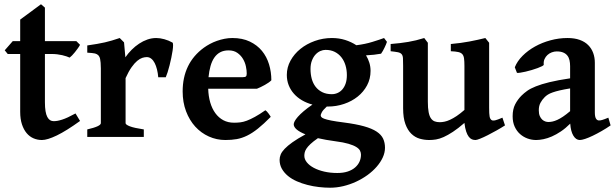

<svg xmlns="http://www.w3.org/2000/svg" viewBox="-20 -649 2917 910"><path d="M359.4 -75.7Q294.4 -28.8 249.5 -7.1Q204.6 14.6 178.7 14.6Q157.7 14.6 138.9 6.6Q120.1 -1.5 106.2 -18.1Q92.3 -34.7 84 -59.8Q75.7 -85 75.7 -119.1V-393.1H16.6L2.4 -410.6L40.5 -454.1H75.7V-556.2L174.3 -628.9L192.9 -612.8V-454.1H341.8L359.4 -436.5Q355 -428.2 348.4 -419.2Q341.8 -410.2 335 -401.6Q328.1 -393.1 321.5 -386.2Q314.9 -379.4 310.1 -376Q304.2 -378.9 295.2 -381.8Q286.1 -384.8 274.9 -387.5Q263.7 -390.1 251.2 -391.6Q238.8 -393.1 225.6 -393.1H192.9V-164.6Q192.9 -139.6 195.8 -122.3Q198.7 -105 204.3 -94.5Q210 -84 217.5 -79.3Q225.1 -74.7 234.4 -74.7Q243.2 -74.7 252.7 -76.4Q262.2 -78.1 274.4 -82Q286.6 -85.9 302 -93Q317.4 -100.1 337.9 -111.3Z M797.4 -447.3Q800.3 -445.3 800.3 -434.8Q800.3 -424.3 798.1 -409.2Q795.9 -394 792 -375.5Q788.1 -356.9 783.7 -339.4Q779.3 -321.8 774.4 -306.6Q769.5 -291.5 765.6 -282.7H730Q728.5 -302.2 724.1 -319.8Q719.7 -337.4 713.1 -350.3Q706.5 -363.3 697 -370.8Q687.5 -378.4 675.8 -378.4Q666 -378.4 654.5 -374.8Q643.1 -371.1 630.4 -360.6Q617.7 -350.1 603.8 -330.6Q589.8 -311 575.2 -278.8V-65.4Q575.2 -58.1 595.5 -50.3Q615.7 -42.5 661.6 -35.6V0H393.6V-35.6Q458 -50.3 458 -65.4V-324.2Q458 -340.3 457 -351.3Q456.1 -362.3 454.6 -369.1Q453.1 -376 450.9 -379.9Q448.7 -383.8 446.8 -386.2Q443.4 -389.6 439.7 -391.8Q436 -394 430.4 -395.5Q424.8 -397 416 -397.7Q407.2 -398.4 393.6 -399.4V-433.6Q420.4 -437.5 440.2 -440.9Q460 -444.3 477.1 -448.2Q494.1 -452.1 510.5 -457Q526.9 -461.9 547.4 -468.8L567.9 -448.2L574.2 -377.4Q587.4 -396.5 604 -413.1Q620.6 -429.7 639.4 -442.1Q658.2 -454.6 678.7 -461.7Q699.2 -468.8 720.2 -468.8Q738.8 -468.8 759 -463.1Q779.3 -457.5 797.4 -447.3Z M1063.5 -410.2Q1040.5 -410.2 1023.9 -401.4Q1007.3 -392.6 995.8 -376Q984.4 -359.4 977.8 -335.9Q971.2 -312.5 968.3 -283.2H1130.9Q1142.1 -283.2 1145.8 -286.9Q1149.4 -290.5 1149.4 -300.8Q1149.4 -315.4 1145.5 -334.2Q1141.6 -353 1131.6 -369.9Q1121.6 -386.7 1105 -398.4Q1088.4 -410.2 1063.5 -410.2ZM1266.1 -268.6Q1261.7 -263.7 1253.4 -257.8Q1245.1 -252 1235.4 -246.6Q1225.6 -241.2 1215.6 -236.3Q1205.6 -231.4 1197.8 -228.5H966.8Q967.8 -193.4 976.3 -163.8Q984.9 -134.3 1000.5 -112.8Q1016.1 -91.3 1038.3 -79.3Q1060.5 -67.4 1089.4 -67.4Q1104.5 -67.4 1118.9 -69.1Q1133.3 -70.8 1150.1 -77.1Q1167 -83.5 1188 -95Q1209 -106.4 1237.8 -126.5Q1240.7 -125 1244.9 -120.6Q1249 -116.2 1252.7 -111.1Q1256.3 -106 1259.3 -101.6Q1262.2 -97.2 1263.2 -95.2Q1229.5 -61 1202.6 -39.6Q1175.8 -18.1 1151.1 -6.1Q1126.5 5.9 1102.1 10.3Q1077.6 14.6 1048.3 14.6Q1006.8 14.6 970 -2Q933.1 -18.6 905.5 -48.8Q877.9 -79.1 861.8 -121.6Q845.7 -164.1 845.7 -215.8Q845.7 -282.2 870.8 -334.2Q896 -386.2 946.3 -422.9Q959 -432.1 974.9 -440.7Q990.7 -449.2 1008.1 -455.3Q1025.4 -461.4 1043.9 -465.1Q1062.5 -468.8 1081.1 -468.8Q1128.9 -468.8 1163.8 -452.1Q1198.7 -435.5 1221.4 -408Q1244.1 -380.4 1255.1 -344.2Q1266.1 -308.1 1266.1 -268.6Z M1624 -293Q1624 -317.9 1617.4 -339.6Q1610.8 -361.3 1598.1 -377.4Q1585.4 -393.6 1566.7 -403.1Q1547.9 -412.6 1522.9 -412.6Q1510.7 -412.6 1498 -407Q1485.4 -401.4 1475.1 -390.1Q1464.8 -378.9 1458.3 -361.8Q1451.7 -344.7 1451.7 -321.8Q1451.7 -297.4 1457.5 -275.6Q1463.4 -253.9 1475.8 -237.8Q1488.3 -221.7 1507.3 -212.2Q1526.4 -202.6 1552.7 -202.6Q1566.9 -202.6 1579.8 -208.3Q1592.8 -213.9 1602.5 -225.1Q1612.3 -236.3 1618.2 -253.2Q1624 -270 1624 -293ZM1569.3 20.5Q1545.9 17.6 1525.4 13.7Q1504.9 9.8 1486.8 5.9Q1464.4 21.5 1451.4 33.7Q1438.5 45.9 1432.1 55.9Q1425.8 65.9 1424.1 74Q1422.4 82 1422.4 89.4Q1422.4 105.5 1434.3 120.4Q1446.3 135.3 1467.3 146.5Q1488.3 157.7 1516.8 164.3Q1545.4 170.9 1578.6 170.9Q1607.4 170.9 1628.4 163.8Q1649.4 156.7 1663.3 144.5Q1677.2 132.3 1684.1 116.7Q1690.9 101.1 1690.9 84Q1690.9 74.7 1686.5 65.4Q1682.1 56.2 1668.9 47.9Q1655.8 39.6 1631.8 32.5Q1607.9 25.4 1569.3 20.5ZM1736.3 -313Q1736.3 -275.4 1719.7 -244.4Q1703.1 -213.4 1675.3 -191.2Q1647.5 -168.9 1610.8 -156.5Q1574.2 -144 1533.7 -144H1528.8Q1510.3 -127 1505.1 -116.5Q1500 -106 1500 -103Q1500 -98.6 1502.9 -94.5Q1505.9 -90.3 1516.8 -86.2Q1527.8 -82 1550 -77.6Q1572.3 -73.2 1610.4 -68.4Q1667.5 -61 1705.1 -50.5Q1742.7 -40 1764.9 -25.4Q1787.1 -10.7 1795.9 8.3Q1804.7 27.3 1804.7 51.3Q1804.7 74.2 1794.2 97.2Q1783.7 120.1 1765.1 141.4Q1746.6 162.6 1721.7 180.7Q1696.8 198.7 1667.7 212.2Q1638.7 225.6 1607.2 233.2Q1575.7 240.7 1544.4 240.7Q1519 240.7 1491.5 237.5Q1463.9 234.4 1437.3 227.5Q1410.6 220.7 1386.7 210.2Q1362.8 199.7 1344.7 184.8Q1326.7 169.9 1315.9 150.9Q1305.2 131.8 1305.2 108.4Q1305.2 96.2 1310.3 83.5Q1315.4 70.8 1329.1 56.4Q1342.8 42 1366.5 25.1Q1390.1 8.3 1427.7 -12.2Q1372.1 -34.7 1372.1 -60.1Q1372.1 -65.4 1376.7 -74.5Q1381.3 -83.5 1391.8 -95.5Q1402.3 -107.4 1419.4 -122.1Q1436.5 -136.7 1460.9 -153.3Q1433.6 -160.6 1411.1 -173.8Q1388.7 -187 1372.8 -205.1Q1356.9 -223.1 1348.1 -245.6Q1339.4 -268.1 1339.4 -293.9Q1339.4 -329.6 1356.9 -361.6Q1374.5 -393.6 1403.8 -417.2Q1433.1 -440.9 1471.9 -454.8Q1510.7 -468.8 1553.2 -468.8Q1586.9 -468.8 1616.2 -459.5Q1645.5 -450.2 1668.9 -434.6Q1711.4 -439.9 1745.8 -450.7Q1780.3 -461.4 1800.3 -468.8L1814 -450.7Q1812.5 -445.3 1809.3 -438Q1806.2 -430.7 1802.5 -423.1Q1798.8 -415.5 1794.7 -408Q1790.5 -400.4 1786.1 -394.5Q1769.5 -391.6 1752.4 -389.6Q1735.4 -387.7 1714.8 -386.7Q1725.1 -369.6 1730.7 -351.3Q1736.3 -333 1736.3 -313Z M2373.5 -54.7Q2355.5 -43 2333.7 -30.8Q2312 -18.6 2291.7 -8.3Q2271.5 2 2255.6 8.3Q2239.7 14.6 2233.9 14.6Q2225.1 14.6 2217 11.5Q2209 8.3 2201.9 -0.7Q2194.8 -9.8 2189.5 -25.6Q2184.1 -41.5 2181.2 -66.4Q2150.9 -40 2126.7 -24.2Q2102.5 -8.3 2082.8 0.5Q2063 9.3 2046.4 12Q2029.8 14.6 2014.2 14.6Q1991.2 14.6 1969.2 8.3Q1947.3 2 1929.7 -14.9Q1912.1 -31.7 1901.4 -61Q1890.6 -90.3 1890.6 -136.2V-336.4Q1890.6 -359.9 1889.9 -372.8Q1889.2 -385.7 1883.5 -392.3Q1877.9 -398.9 1866 -401.4Q1854 -403.8 1831.5 -406.2V-440.4Q1856 -442.4 1876.2 -444.8Q1896.5 -447.3 1915 -450.4Q1933.6 -453.6 1951.9 -458Q1970.2 -462.4 1990.7 -468.8L2007.8 -446.3V-167Q2007.8 -136.7 2011.5 -117.7Q2015.1 -98.6 2022.5 -88.1Q2029.8 -77.6 2040.3 -73.7Q2050.8 -69.8 2064.5 -69.8Q2074.7 -69.8 2086.7 -72.3Q2098.6 -74.7 2113 -81.3Q2127.4 -87.9 2144.3 -99.1Q2161.1 -110.4 2181.2 -127.9V-336.4Q2181.2 -358.4 2179.4 -371.6Q2177.7 -384.8 2171.4 -392.1Q2165 -399.4 2152.1 -402.3Q2139.2 -405.3 2116.7 -406.2V-440.4Q2165.5 -444.8 2205.3 -452.4Q2245.1 -460 2280.3 -468.8L2298.3 -446.3V-138.7Q2298.3 -123.5 2298.8 -113.5Q2299.3 -103.5 2300.5 -96.9Q2301.8 -90.3 2304 -86.4Q2306.2 -82.5 2309.6 -80.1Q2315.4 -76.2 2325.9 -78.4Q2336.4 -80.6 2361.3 -91.3Z M2579.1 -70.8Q2588.4 -70.8 2598.6 -73Q2608.9 -75.2 2621.3 -80.8Q2633.8 -86.4 2648.7 -96.4Q2663.6 -106.4 2682.1 -122.1V-230Q2652.8 -225.1 2632.8 -220.5Q2612.8 -215.8 2599.1 -210.9Q2585.4 -206.1 2576.9 -200.7Q2568.4 -195.3 2562 -189Q2549.3 -176.3 2541.5 -161.6Q2533.7 -147 2533.7 -126.5Q2533.7 -109.9 2538.3 -99.1Q2543 -88.4 2550 -82Q2557.1 -75.7 2564.9 -73.2Q2572.8 -70.8 2579.1 -70.8ZM2874 -54.7Q2853.5 -40.5 2831.3 -27.8Q2809.1 -15.1 2789.3 -5.6Q2769.5 3.9 2753.2 9.3Q2736.8 14.6 2728 14.6Q2710 14.6 2697.5 -5.9Q2685.1 -26.4 2682.6 -63Q2660.6 -41 2638.4 -26.1Q2616.2 -11.2 2595.5 -2.2Q2574.7 6.8 2555.7 10.7Q2536.6 14.6 2521 14.6Q2500.5 14.6 2480.7 7.6Q2460.9 0.5 2445.1 -13.4Q2429.2 -27.3 2419.4 -48.6Q2409.7 -69.8 2409.7 -98.1Q2409.7 -131.3 2421.6 -154.5Q2433.6 -177.7 2451.7 -195.8Q2463.4 -207.5 2478.8 -218.5Q2494.1 -229.5 2519.8 -239.7Q2545.4 -250 2584.2 -259.5Q2623 -269 2682.1 -277.8V-335.4Q2682.1 -350.6 2679.2 -363.5Q2676.3 -376.5 2668.9 -385.7Q2661.6 -395 2649.4 -400.1Q2637.2 -405.3 2618.7 -405.3Q2606.9 -405.3 2595.2 -400.9Q2583.5 -396.5 2574.7 -388.4Q2565.9 -380.4 2560.8 -368.9Q2555.7 -357.4 2557.1 -342.8Q2557.6 -339.8 2549.3 -335.4Q2541 -331.1 2528.3 -326.4Q2515.6 -321.8 2500.2 -317.1Q2484.9 -312.5 2470.7 -309.3Q2456.5 -306.2 2445.3 -304.4Q2434.1 -302.7 2430.2 -303.7L2419.9 -330.1Q2431.6 -359.4 2456.8 -384.5Q2481.9 -409.7 2515.6 -428.5Q2549.3 -447.3 2589.1 -458Q2628.9 -468.8 2669.4 -468.8Q2703.1 -468.8 2727.5 -460Q2752 -451.2 2767.8 -435.3Q2783.7 -419.4 2791.5 -397.9Q2799.3 -376.5 2799.3 -351.6V-116.2Q2799.3 -95.7 2804.7 -86.9Q2810.1 -78.1 2818.8 -78.1Q2822.3 -78.1 2825.9 -78.6Q2829.6 -79.1 2834.7 -80.6Q2839.8 -82 2846.7 -84.7Q2853.5 -87.4 2863.3 -91.3Z"/></svg>

Font: Gentium Basic
Style: Bold
Weight: 700
Designer: J. Victor Gaultney and Annie Olsen
Foundry: SIL International
Version: Version 1.100